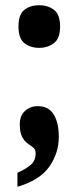

<svg xmlns="http://www.w3.org/2000/svg" viewBox="-20 -564 304 738"><path d="M131 -380Q97 -380 74 -398Q51 -416 51 -462Q51 -509 74 -526.5Q97 -544 131 -544Q163 -544 187 -526.5Q211 -509 211 -462Q211 -416 187 -398Q163 -380 131 -380ZM47 154V100Q81 85 99 69Q117 53 117 25Q117 11 108 3.5Q99 -4 86.5 -12.5Q74 -21 65 -38Q56 -55 56 -86Q56 -120 76.5 -138Q97 -156 125 -156Q167 -156 186.5 -124Q206 -92 206 -38Q206 24 170 76Q134 128 47 154Z"/></svg>

Font: Noto Serif Bengali ExtraCondensed Black
Style: Regular
Weight: 900
Width: 2
Designer: Juan Bruce, Universal Thirst, Indian Type Foundry and the Monotype Design Team.
Foundry: Monotype Imaging Inc.
Version: Version 2.003; ttfautohint (v1.8.4.7-5d5b)